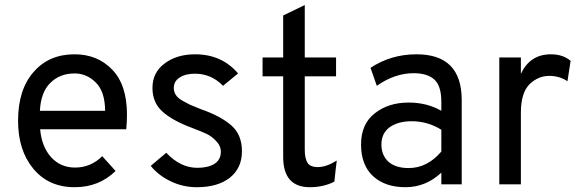

<svg xmlns="http://www.w3.org/2000/svg" viewBox="-20 -742 2336 773"><path d="M280.3 11.7Q175.8 11.7 114.3 -62.5Q52.7 -136.7 52.7 -255.9Q52.7 -380.9 115.2 -452.1Q176.8 -523.4 280.3 -523.4Q372.1 -523.4 431.6 -461.9Q491.2 -400.4 491.2 -280.3Q491.2 -252 488.3 -221.7Q373 -221.7 141.6 -221.7Q147.5 -152.3 185.5 -109.4Q223.6 -67.4 282.2 -67.4Q345.7 -67.4 391.6 -113.3Q409.2 -93.8 445.3 -53.7Q378.9 11.7 280.3 11.7ZM140.6 -295.9Q206.1 -295.9 403.3 -295.9Q402.3 -375 365.2 -410.2Q329.1 -446.3 280.3 -446.3Q220.7 -446.3 182.6 -408.2Q144.5 -371.1 140.6 -295.9Z M772.5 11.7Q716.8 11.7 668 -11.7Q618.2 -35.2 586.9 -74.2Q607.4 -91.8 649.4 -127Q706.1 -66.4 774.4 -66.4Q817.4 -66.4 842.8 -82Q869.1 -98.6 869.1 -130.9Q869.1 -155.3 849.6 -174.8Q831.1 -194.3 811.5 -203.1Q791 -212.9 752 -227.5Q673.8 -256.8 633.8 -293Q593.8 -329.1 593.8 -387.7Q593.8 -450.2 642.6 -486.3Q691.4 -523.4 765.6 -523.4Q873 -523.4 938.5 -446.3Q918 -429.7 877.9 -396.5Q831.1 -445.3 764.6 -445.3Q726.6 -445.3 703.1 -429.7Q679.7 -415 679.7 -387.7Q679.7 -373 687.5 -360.4Q695.3 -347.7 713.9 -336.9Q734.4 -326.2 745.1 -320.3Q756.8 -315.4 788.1 -302.7Q869.1 -274.4 911.1 -237.3Q954.1 -200.2 954.1 -132.8Q954.1 -65.4 905.3 -26.4Q856.4 11.7 772.5 11.7Z M1227.5 11.7Q1120.1 11.7 1120.1 -110.4Q1120.1 -218.8 1120.1 -434.6Q1098.6 -434.6 1037.1 -434.6Q1037.1 -454.1 1037.1 -510.7Q1057.6 -510.7 1120.1 -510.7Q1120.1 -553.7 1120.1 -679.7Q1141.6 -690.4 1207 -721.7Q1207 -668.9 1207 -510.7Q1238.3 -510.7 1333 -510.7Q1333 -492.2 1333 -434.6Q1301.8 -434.6 1207 -434.6Q1207 -361.3 1207 -138.7Q1207 -105.5 1217.8 -86.9Q1228.5 -69.3 1259.8 -69.3Q1293.9 -69.3 1335.9 -95.7Q1332 -67.4 1326.2 -10.7Q1282.2 11.7 1227.5 11.7Z M1756.8 0Q1756.8 -11.7 1756.8 -46.9Q1694.3 11.7 1612.3 11.7Q1531.2 11.7 1482.4 -32.2Q1433.6 -77.1 1433.6 -160.2Q1433.6 -243.2 1489.3 -286.1Q1543.9 -329.1 1625 -329.1Q1699.2 -329.1 1756.8 -295.9Q1756.8 -307.6 1756.8 -332Q1756.8 -396.5 1728.5 -421.9Q1700.2 -447.3 1645.5 -447.3Q1569.3 -447.3 1497.1 -396.5Q1488.3 -419.9 1471.7 -468.8Q1553.7 -523.4 1657.2 -523.4Q1838.9 -523.4 1838.9 -338.9Q1838.9 -225.6 1838.9 0Q1818.4 0 1756.8 0ZM1625 -65.4Q1700.2 -65.4 1756.8 -131.8Q1756.8 -161.1 1756.8 -219.7Q1702.1 -253.9 1636.7 -253.9Q1584 -253.9 1549.8 -230.5Q1515.6 -206.1 1515.6 -160.2Q1515.6 -117.2 1543.9 -90.8Q1573.2 -65.4 1625 -65.4Z M1990.2 0Q1990.2 -127.9 1990.2 -510.7Q2011.7 -510.7 2077.1 -510.7Q2077.1 -494.1 2077.1 -444.3Q2113.3 -523.4 2198.2 -523.4Q2246.1 -523.4 2277.3 -497.1Q2272.5 -469.7 2264.6 -415Q2232.4 -436.5 2191.4 -436.5Q2146.5 -436.5 2111.3 -402.3Q2077.1 -367.2 2077.1 -288.1Q2077.1 -192.4 2077.1 0Q2055.7 0 1990.2 0Z"/></svg>

Font: Overpass
Style: Regular
Weight: 400
Designer: Delve Withrington, Thomas Jockin
Version: Version 3.000;DELV;Overpass; ttfautohint (v1.5)